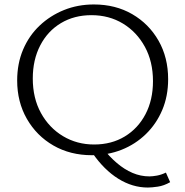

<svg xmlns="http://www.w3.org/2000/svg" viewBox="-20 -687 831 861"><path d="M392 9Q295 9 219.5 -34.5Q144 -78 100.5 -154Q57 -230 57 -326Q57 -402 83.5 -464.5Q110 -527 157.5 -572Q205 -617 267 -642Q329 -667 401 -667Q498 -667 573 -623.5Q648 -580 691 -504.5Q734 -429 734 -332Q734 -256 707.5 -193.5Q681 -131 634 -85.5Q587 -40 525.5 -15.5Q464 9 392 9ZM402 -39Q480 -39 539.5 -75Q599 -111 632.5 -175Q666 -239 666 -323Q666 -411 629.5 -477.5Q593 -544 531 -581.5Q469 -619 390 -619Q313 -619 253.5 -583.5Q194 -548 160.5 -483.5Q127 -419 127 -335Q127 -247 163.5 -180.5Q200 -114 262.5 -76.5Q325 -39 402 -39ZM440 -24Q470 15 504 44Q538 73 574.5 88.5Q611 104 650 104Q664 104 683.5 100.5Q703 97 724 87L743 130Q715 146 687.5 150Q660 154 643 154Q574 154 510.5 114.5Q447 75 395 0Z"/></svg>

Font: Ysabeau Office Light
Style: Regular
Weight: 300
Designer: Christian Thalmann (Catharsis Fonts)
Version: Version 2.001;gftools[0.9.30]; featfreeze: tnum,lnum,ss02